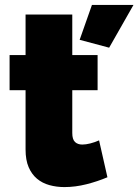

<svg xmlns="http://www.w3.org/2000/svg" viewBox="-20 -750 563 781"><path d="M417 -29Q377 -12 331.5 -0.5Q286 11 242 11Q210 11 181 3Q152 -5 130.5 -23Q109 -41 96.5 -70Q84 -99 84 -142V-383H19V-526H84V-691H274V-526H377V-383H274V-209Q274 -183 285 -172.5Q296 -162 315 -162Q329 -162 347 -166.5Q365 -171 383 -179ZM424 -556 304 -588 354 -730H523Z"/></svg>

Font: Raleway
Style: Heavy
Weight: 900
Designer: Matt McInerney, Pablo Impallari, Rodrigo Fuenzalida
Foundry: Matt McInerney, Pablo Impallari, Rodrigo Fuenzalida
Version: Version 2.001; ttfautohint (v0.8) -G 200 -r 50